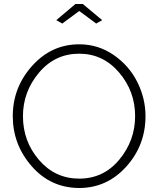

<svg xmlns="http://www.w3.org/2000/svg" viewBox="-20 -937 793 962"><path d="M292 -819 262 -836 358 -917H395L492 -836L462 -819L377 -882ZM376 5Q233 4 138.5 -104.5Q44 -213 44 -355Q44 -499 141 -607Q238 -715 377 -715Q472 -715 549.5 -661.5Q627 -608 668 -526Q709 -444 709 -355Q709 -209 612.5 -102Q516 5 376 5ZM95 -355Q95 -229 175.5 -135.5Q256 -42 377 -42Q499 -42 578 -137.5Q657 -233 657 -355Q657 -480 576.5 -574Q496 -668 377 -668Q255 -668 175 -572.5Q95 -477 95 -355Z"/></svg>

Font: Raleway
Style: Light
Weight: 300
Designer: Matt McInerney, Pablo Impallari, Rodrigo Fuenzalida
Foundry: Matt McInerney, Pablo Impallari, Rodrigo Fuenzalida
Version: Version 3.000